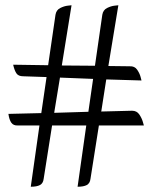

<svg xmlns="http://www.w3.org/2000/svg" viewBox="-20 -708 594 730"><path d="M356 -231 324 -28Q322 -11 310 -4.5Q298 2 275 2L308 -231H178L146 -28Q144 -11 132 -4.5Q120 2 97 2L130 -231H48Q31 -230 23 -241.5Q15 -253 12 -275L137 -278L157 -415L68 -418Q50 -418 42.5 -429Q35 -440 30 -462L163 -460L191 -652Q194 -670 209 -677.5Q224 -685 238 -686.5Q252 -688 252 -688L215 -459L341 -458L369 -652Q372 -670 387 -677.5Q402 -685 416 -686.5Q430 -688 430 -688L392 -457L473 -456Q492 -457 501.5 -443Q511 -429 514.5 -415.5Q518 -402 518 -402L384 -406L365 -284L482 -287Q500 -287 509.5 -273Q519 -259 523 -245Q527 -231 527 -231ZM186 -279 316 -283 334 -408 208 -413Z"/></svg>

Font: Sedan
Style: Regular
Weight: 400
Designer: Sebastian Salazar
Foundry: Sebastian Salazar
Version: Version 1.100; ttfautohint (v1.8.4.7-5d5b)